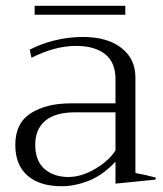

<svg xmlns="http://www.w3.org/2000/svg" viewBox="-20 -635 563 665"><path d="M100 -615H414V-584H100ZM33 -133Q33 -209 87 -243Q141 -277 224 -277H380V-361Q380 -419 344 -447.5Q308 -476 243 -476Q171 -476 89 -435L83 -463Q121 -483 169 -495Q217 -507 267 -507Q352 -507 400.5 -469Q449 -431 449 -367V-36Q486 -29 519 -20V-13L380 1V-75Q336 -28 287.5 -9Q239 10 194 10Q117 10 75 -27Q33 -64 33 -133ZM380 -114V-246H241Q171 -246 136.5 -216.5Q102 -187 102 -134Q102 -78 134 -50Q166 -22 217 -22Q262 -22 309.5 -50Q357 -78 380 -114Z"/></svg>

Font: Trirong Light
Style: Regular
Weight: 300
Designer: Katatrad Team
Foundry: CadsonDemak
Version: Version 1.001